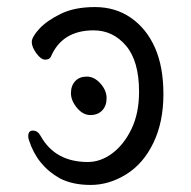

<svg xmlns="http://www.w3.org/2000/svg" viewBox="-20 -506 540 544"><path d="M282 -228Q282 -206 269.5 -193Q257 -180 236 -180Q215 -180 198 -200.5Q181 -221 181 -242Q181 -263 193 -276Q205 -289 226 -289Q247 -289 264.5 -269.5Q282 -250 282 -228ZM149 -1Q85 -37 62 -109Q60 -114 60 -120Q60 -136 73 -136Q87 -136 95 -121Q136 -47 229 -47Q265 -47 298 -71.5Q331 -96 352.5 -140.5Q374 -185 374 -246Q374 -333 337 -376.5Q300 -420 245 -420Q156 -420 124 -345Q120 -337 108 -337Q96 -337 83 -355Q70 -373 70 -387Q70 -401 91 -424Q112 -447 151.5 -466.5Q191 -486 249 -486Q307 -486 351 -455.5Q395 -425 419 -371Q443 -317 443 -239Q443 -160 414.5 -101Q386 -42 337.5 -12Q289 18 237 18Q185 18 149 -1Z"/></svg>

Font: Moon Stars Kai T HW
Style: Regular
Weight: 400
Designer: GuiWonder
Version: Version 1.101